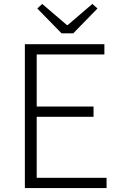

<svg xmlns="http://www.w3.org/2000/svg" viewBox="-20 -953 613 973"><path d="M106 -729H509V-677H166V-413H454V-361H166V-52H520V0H106ZM169 -910 194 -933 319 -826H323L448 -933L474 -910L351 -784H292Z"/></svg>

Font: Merged Yaku Han JP Light
Style: Regular
Weight: 300
Designer: Ryoko NISHIZUKA 西塚涼子 (kana, bopomofo & ideographs); Paul D. Hunt (Latin, Greek & Cyrillic); Sandoll Communications 산돌커뮤니
Foundry: Adobe
Version: Version 2.004